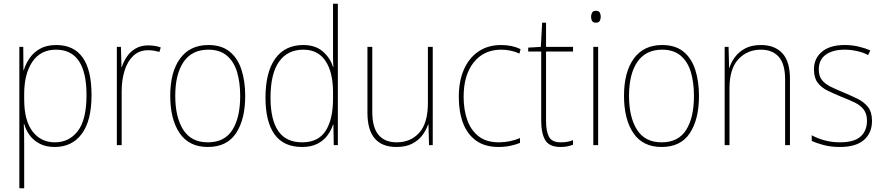

<svg xmlns="http://www.w3.org/2000/svg" viewBox="-20 -780 4749 1032"><path d="M282 -538Q472 -538 472 -269Q472 -131 419.5 -60.5Q367 10 274 10Q227 10 193.5 -7.5Q160 -25 139.5 -53Q119 -81 110 -113H108Q109 -88 109.5 -60.5Q110 -33 110 -4V232H84V-528H105L106 -403H108Q118 -437 139.5 -468Q161 -499 196 -518.5Q231 -538 282 -538ZM281 -513Q198 -513 154 -448Q110 -383 110 -275V-246Q110 -132 155 -73.5Q200 -15 275 -15Q352 -15 398.5 -76Q445 -137 445 -269Q445 -513 281 -513Z M776 -536Q814 -536 844 -525L837 -501Q823 -505 808.5 -507.5Q794 -510 776 -510Q728 -510 696.5 -480Q665 -450 649.5 -400Q634 -350 634 -290V0H608V-528H630L633 -420H635Q644 -449 662 -475.5Q680 -502 708.5 -519Q737 -536 776 -536Z M1298 -264Q1298 -139 1249 -64.5Q1200 10 1097 10Q996 10 945.5 -64.5Q895 -139 895 -265Q895 -393 948 -465.5Q1001 -538 1100 -538Q1171 -538 1214.5 -502.5Q1258 -467 1278 -405Q1298 -343 1298 -264ZM922 -265Q922 -150 965 -82.5Q1008 -15 1097 -15Q1187 -15 1229 -81.5Q1271 -148 1271 -264Q1271 -336 1254.5 -392Q1238 -448 1200 -480.5Q1162 -513 1100 -513Q1012 -513 967 -447.5Q922 -382 922 -265Z M1604 10Q1504 10 1455.5 -58Q1407 -126 1407 -255Q1407 -392 1459.5 -465Q1512 -538 1610 -538Q1676 -538 1716 -502.5Q1756 -467 1770 -420H1772Q1770 -448 1770 -474Q1770 -500 1770 -526V-760H1796V0H1774L1772 -110H1770Q1760 -79 1739.5 -51.5Q1719 -24 1685.5 -7Q1652 10 1604 10ZM1604 -15Q1691 -15 1730.5 -77Q1770 -139 1770 -248V-284Q1770 -392 1729.5 -452.5Q1689 -513 1611 -513Q1525 -513 1479.5 -448Q1434 -383 1434 -255Q1434 -137 1475.5 -76Q1517 -15 1604 -15Z M2306 -528V0H2286L2283 -111H2281Q2271 -81 2250.5 -53.5Q2230 -26 2196 -8Q2162 10 2111 10Q1955 10 1955 -174V-528H1981V-179Q1981 -94 2015 -54.5Q2049 -15 2112 -15Q2187 -15 2233.5 -66.5Q2280 -118 2280 -227V-528Z M2660 10Q2586 10 2538.5 -24.5Q2491 -59 2468.5 -119.5Q2446 -180 2446 -259Q2446 -344 2473.5 -406.5Q2501 -469 2552 -503.5Q2603 -538 2674 -538Q2732 -538 2778 -516L2772 -492Q2748 -503 2723.5 -508Q2699 -513 2674 -513Q2581 -513 2526.5 -445Q2472 -377 2472 -260Q2472 -190 2491.5 -135Q2511 -80 2552.5 -47.5Q2594 -15 2661 -15Q2691 -15 2720.5 -21Q2750 -27 2775 -38V-12Q2754 -3 2724 3.5Q2694 10 2660 10Z M2993 -15Q3014 -15 3030.5 -18Q3047 -21 3060 -27V-2Q3046 3 3030.5 6.5Q3015 10 2993 10Q2932 10 2910.5 -27Q2889 -64 2889 -130V-503H2819V-524L2887 -528L2894 -658H2915V-528H3060V-503H2915V-130Q2915 -74 2931 -44.5Q2947 -15 2993 -15Z M3183 -722Q3199 -722 3204 -712Q3209 -702 3209 -690Q3209 -677 3203.5 -667.5Q3198 -658 3182 -658Q3168 -658 3162.5 -667.5Q3157 -677 3157 -690Q3157 -702 3162.5 -712Q3168 -722 3183 -722ZM3195 -528V0H3169V-528Z M3737 -264Q3737 -139 3688 -64.5Q3639 10 3536 10Q3435 10 3384.5 -64.5Q3334 -139 3334 -265Q3334 -393 3387 -465.5Q3440 -538 3539 -538Q3610 -538 3653.5 -502.5Q3697 -467 3717 -405Q3737 -343 3737 -264ZM3361 -265Q3361 -150 3404 -82.5Q3447 -15 3536 -15Q3626 -15 3668 -81.5Q3710 -148 3710 -264Q3710 -336 3693.5 -392Q3677 -448 3639 -480.5Q3601 -513 3539 -513Q3451 -513 3406 -447.5Q3361 -382 3361 -265Z M4070 -538Q4144 -538 4185 -494Q4226 -450 4226 -357V0H4200V-352Q4200 -437 4165.5 -475Q4131 -513 4070 -513Q3997 -513 3949 -462Q3901 -411 3901 -305V0H3875V-528H3896L3899 -416H3901Q3910 -446 3931 -474Q3952 -502 3986 -520Q4020 -538 4070 -538Z M4667 -130Q4667 -66 4624 -28Q4581 10 4494 10Q4446 10 4406.5 -0.5Q4367 -11 4343 -23V-53Q4376 -35 4414.5 -25Q4453 -15 4494 -15Q4571 -15 4605.5 -46Q4640 -77 4640 -131Q4640 -168 4622.5 -191Q4605 -214 4574 -229Q4543 -244 4504 -259Q4463 -276 4429 -292.5Q4395 -309 4375 -335.5Q4355 -362 4355 -407Q4355 -466 4398 -502Q4441 -538 4520 -538Q4560 -538 4595.5 -529.5Q4631 -521 4658 -509L4646 -484Q4623 -497 4588.5 -505Q4554 -513 4520 -513Q4456 -513 4418.5 -486Q4381 -459 4381 -407Q4381 -370 4398.5 -349Q4416 -328 4445.5 -313.5Q4475 -299 4512 -284Q4552 -267 4587.5 -250Q4623 -233 4645 -205.5Q4667 -178 4667 -130Z"/></svg>

Font: Noto Sans Tamil SemiCondensed Thin
Style: Regular
Weight: 100
Width: 4
Designer: Jelle Bosma - Monotype Design Team
Foundry: Monotype Imaging Inc.
Version: Version 2.004; ttfautohint (v1.8.4.7-5d5b)